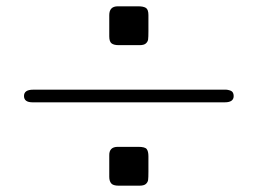

<svg xmlns="http://www.w3.org/2000/svg" viewBox="-20 -554 818 608"><path d="M85 -270H684Q693 -270 696.5 -270Q700 -270 707 -268Q714 -266 717 -261.5Q720 -257 720 -250Q720 -230 692 -230H83Q56 -230 56 -250Q56 -270 85 -270ZM326 6V-61Q325 -89 353 -89H418Q439 -89 444.5 -82Q450 -75 450 -59V-10Q450 9 449 16Q448 23 442 28.5Q436 34 421 34H356Q338 34 332 26.5Q326 19 326 6ZM326 -439V-506Q326 -534 353 -534H418Q434 -534 442 -529Q450 -524 450 -506V-455Q450 -436 449 -429Q448 -422 442 -416.5Q436 -411 422 -411H356Q341 -411 333.5 -416.5Q326 -422 326 -439Z"/></svg>

Font: CMU Sans Serif
Style: Medium
Weight: 500
Version: Version 0.7.0